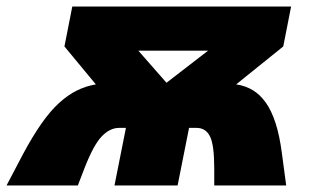

<svg xmlns="http://www.w3.org/2000/svg" viewBox="-76 -567 949 587"><path d="M-5 -97Q24 -151 51 -189.5Q78 -228 105 -252.5Q132 -277 159.5 -290.5Q187 -304 217 -309L121 -425L145 -547H814L790 -425L646 -309Q674 -305 696.5 -291.5Q719 -278 736.5 -253.5Q754 -229 766.5 -190.5Q779 -152 786 -97L799 0H579V-52Q579 -124 566 -150Q553 -176 525 -176H502L467 0H274L309 -176H288Q260 -176 235 -150Q210 -124 182 -52L162 0H-56ZM560 -412H347L433 -314Z"/></svg>

Font: Argentum Sans Black
Style: Italic
Weight: 900
Italic angle: -11°
Designer: Julieta Ulanovsky (font), Cristiano Sobral (main changes and remaster)
Foundry: Julieta Ulanovsky (font), Cristiano Sobral (main changes and remaster)
Version: Version 2.007;June 15, 2022;FontCreator 14.0.0.2814 64-bit; 